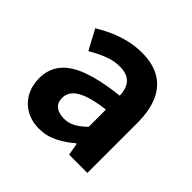

<svg xmlns="http://www.w3.org/2000/svg" viewBox="-149 -725 890 890"><g transform="rotate(45 295.5 -280.5)"><path d="M216.4 13.8Q166.9 13.8 129.6 -7.9Q92.4 -29.5 71.8 -67.2Q51.2 -105 51.2 -152.6Q51.2 -242.2 127.9 -291.6Q204.7 -341 373.3 -359.4Q372.2 -386.8 363.1 -408.6Q354 -430.4 333.4 -442.9Q312.8 -455.5 278.1 -455.5Q239.3 -455.5 201.3 -440.5Q163.3 -425.6 124 -402.4L71.7 -500.1Q105.1 -520.7 142.2 -537.1Q179.3 -553.4 220.3 -563.5Q261.3 -573.5 305.1 -573.5Q376.4 -573.5 424 -545.7Q471.6 -517.8 495.9 -463Q520.1 -408.3 520.1 -327V0H400.4L389.9 -59.9H385.4Q349.3 -28.4 307 -7.3Q264.8 13.8 216.4 13.8ZM264.7 -101.1Q296.1 -101.1 321.6 -115.4Q347.1 -129.7 373.3 -155.8V-268.4Q305.4 -260.3 265.2 -245.2Q225 -230.1 208.1 -209.7Q191.1 -189.3 191.1 -163.8Q191.1 -130.8 211.7 -116Q232.3 -101.1 264.7 -101.1Z"/></g></svg>

Font: Noto Sans JP
Style: Regular
Weight: 100
Designer: Ryoko NISHIZUKA 西塚涼子 (kana, bopomofo & ideographs); Paul D. Hunt (Latin, Greek & Cyrillic); Sandoll Communications 산돌커뮤니
Foundry: Adobe
Version: Version 2.004;hotconv 1.0.118;makeotfexe 2.5.65603